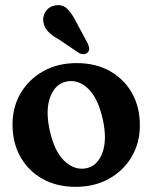

<svg xmlns="http://www.w3.org/2000/svg" viewBox="-20 -713 591 744"><path d="M277.5 -468.5Q350.5 -468.5 405.5 -437.8Q460.5 -407 491.2 -352.8Q522 -298.5 522 -227.5Q522 -160 490.5 -106Q459 -52 402.8 -20.5Q346.5 11 273 11Q200 11 145 -19.8Q90 -50.5 59.2 -105Q28.5 -159.5 28.5 -231Q28.5 -298 60 -351.8Q91.5 -405.5 147.5 -437Q203.5 -468.5 277.5 -468.5ZM314.5 -61Q358 -70 376.8 -121Q395.5 -172 378.5 -249.5Q360.5 -332 321.8 -369.2Q283 -406.5 237.5 -397Q194 -388 174.8 -337.8Q155.5 -287.5 172.5 -208.5Q190.5 -126 229.8 -89Q269 -52 314.5 -61ZM276 -626.5 319.5 -545.5Q324 -536 325.5 -526.8Q327 -517.5 320 -510Q314 -503.5 304 -503.2Q294 -503 285.5 -508L208.5 -560Q180.5 -575.5 166.2 -590.8Q152 -606 148 -627.5Q144.5 -649 156.8 -668.2Q169 -687.5 193.5 -692Q222.5 -697 241.2 -678.2Q260 -659.5 276 -626.5Z"/></svg>

Font: Fraunces 72pt SuperSoft SemiBold
Style: Regular
Weight: 600
Version: Version 1.000;[b76b70a41]